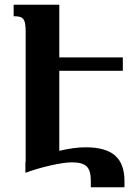

<svg xmlns="http://www.w3.org/2000/svg" viewBox="-20 -734 597 816"><path d="M509 35V62H366V33Q366 -9 348.5 -26.5Q331 -44 286 -44Q253 -44 195.5 -31Q138 -18 89 0H88V-46H89V-600Q89 -629 84.5 -642.5Q80 -656 69.5 -660.5Q59 -665 38 -665V-714H232V-490H502V-433H232V-93Q295 -108 344 -108Q429 -108 469 -73Q509 -38 509 35Z"/></svg>

Font: Noto Serif Armenian SmBd Narrow
Style: Regular
Weight: 600
Width: 4
Designer: Monotype Design team
Foundry: Monotype Imaging Inc.
Version: Version 1.000